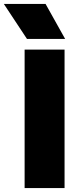

<svg xmlns="http://www.w3.org/2000/svg" viewBox="-48 -951 424 971"><path d="M76.5 0V-700H278.5V0ZM88.5 -754 -28.5 -931H182.5L281.5 -754Z"/></svg>

Font: Geologica Roman Black
Style: Regular
Weight: 900
Designer: Sindre Bremnes, Frode Helland
Foundry: Monokrom Skriftforlag AS
Version: Version 1.010;gftools[0.9.28]